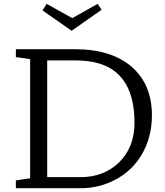

<svg xmlns="http://www.w3.org/2000/svg" viewBox="-20 -997 874 1017"><path d="M139.6 -683.6 64 -694.8V-736.3H377.4Q571.3 -736.3 679.2 -641.6Q784.7 -548.3 784.7 -386.2Q784.7 -269.5 730.5 -177.7Q680.7 -93.3 592.3 -45.9Q506.3 0 407.2 0H64V-41.5L139.6 -52.7ZM230 -677.2V-58.6H406.2Q528.8 -58.6 609.4 -135.7Q692.4 -216.3 692.4 -346.2Q692.4 -594.7 518.6 -656.2Q458.5 -677.2 375 -677.2ZM359.4 -834 205.1 -941.9 227.1 -976.6 362.8 -900.9 497.1 -976.6 518.1 -945.3Z"/></svg>

Font: Habibi
Style: Regular
Weight: 400
Designer: Magnus Gaarde
Foundry: Magnus Gaarde
Version: Version 1.001